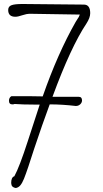

<svg xmlns="http://www.w3.org/2000/svg" viewBox="-20 -523 514 962"><path d="M38 405 36 394Q36 365 52 360Q78 312 119 185L179 1H153Q94 1 53 -2Q49 0 42 0Q25 0 25 -18Q25 -34 37 -41H130L194 -40Q269 -255 359 -413L369 -429Q375 -436 380 -450L127 -454Q115 -454 93 -447Q70 -439 57 -439Q21 -439 21 -473Q21 -491 38 -497Q54 -503 93 -503L400 -500Q432 -500 432 -457Q432 -434 413 -405Q335 -288 243 -38H374Q391 -38 391 -20Q391 -9 382 -0.5Q373 8 360 8Q291 0 232 0H229Q192 100 151 223Q118 328 100 373Q91 395 81.5 406Q72 417 59 419Q42 416 38 405Z"/></svg>

Font: Bad Script
Style: Regular
Weight: 400
Italic angle: -10°
Designer: Roman Shchyukin (Gaslight Type Foundry), Cyreal (Charset Expansion)
Foundry: Gaslight
Version: Version 2.000